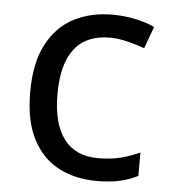

<svg xmlns="http://www.w3.org/2000/svg" viewBox="-45 -588 570 639"><g transform="rotate(5 240.0 -268.0)"><path d="M300 10Q229 10 173.5 -19Q118 -48 86.5 -109Q55 -170 55 -265Q55 -364 88 -426Q121 -488 177.5 -517Q234 -546 306 -546Q347 -546 385 -537.5Q423 -529 447 -517L420 -444Q396 -453 364 -461Q332 -469 304 -469Q146 -469 146 -266Q146 -169 184.5 -117.5Q223 -66 299 -66Q343 -66 376.5 -75Q410 -84 438 -97V-19Q411 -5 378.5 2.5Q346 10 300 10Z"/></g></svg>

Font: Noto IKEA Latin
Style: Regular
Weight: 400
Designer: Monotype Design Team
Foundry: Monotype Imaging Inc.
Version: Version 1.0